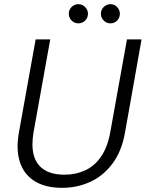

<svg xmlns="http://www.w3.org/2000/svg" viewBox="-20 -889 699 921"><path d="M278 12Q197 12 145.5 -20.5Q94 -53 75 -113Q56 -173 71 -255L151 -700H221L141 -255Q130 -192 141.5 -146.5Q153 -101 190 -76Q227 -51 290 -51Q344 -51 389 -72Q434 -93 465 -138Q496 -183 509 -255L589 -700H659L580 -255Q564 -163 519 -103.5Q474 -44 411.5 -16Q349 12 278 12ZM356 -777Q337 -777 323.5 -790.5Q310 -804 310 -823Q310 -842 323.5 -855.5Q337 -869 356 -869Q375 -869 388.5 -855Q402 -841 402 -823Q402 -804 388.5 -790.5Q375 -777 356 -777ZM510 -777Q491 -777 477.5 -790.5Q464 -804 464 -823Q464 -842 477.5 -855.5Q491 -869 511 -869Q529 -869 542 -855Q555 -841 555 -823Q555 -804 542 -790.5Q529 -777 510 -777Z"/></svg>

Font: DM Sans 24pt Light
Style: Italic
Weight: 300
Italic angle: -10°
Designer: Colophon Foundry, Jonny Pinhorn
Foundry: Colophon Foundry
Version: Version 4.004;gftools[0.9.30]